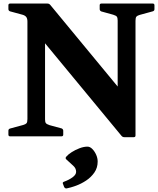

<svg xmlns="http://www.w3.org/2000/svg" viewBox="-20 -769 891 1083"><path d="M767.7 -684.8Q754.5 -681 749.4 -675.2Q744.3 -669.3 744.3 -651.4V-4.8Q744.3 4.8 734.3 4.8H681.6Q671.6 4.8 665.4 -2.7L155.4 -620L234.1 -698.8V-95.7Q234.1 -81.3 238.4 -75Q242.7 -68.6 259.4 -63.1L327.7 -44.6Q336.7 -40.4 336.7 -31.4V-9.6Q336.7 0 326.7 0H37Q27.4 0 27.4 -10V-31.8Q27.4 -41.2 36.8 -44L111.3 -64.2Q124.5 -68 129.6 -73.9Q134.7 -79.8 134.7 -97.6V-647.1Q134.7 -664.9 127.7 -673.6Q120.7 -682.2 106.6 -686L36.4 -705.1Q27.4 -708.7 27.4 -717.7V-739.4Q27.4 -749 37.4 -749H247.1Q257.1 -749 263.3 -741.6L717.9 -191.1L643.7 -73V-653.3Q643.7 -667.7 639.4 -674.4Q635.1 -681 618.4 -686L551.3 -704.5Q542.3 -708.7 542.3 -717.7V-739.4Q542.3 -749 552.3 -749H841.6Q851.2 -749 851.2 -739V-717.2Q851.2 -707.8 841.8 -705.1ZM355.9 293.8Q347.9 295.2 341.9 286.2L335.3 268.3Q330.8 260.3 340.3 256.3Q369.4 245.8 389.4 231Q409.4 216.2 409.4 200.3Q409.4 180.3 393.1 165.9Q376.9 151.5 354 130.1Q347 123.5 353 115.5Q363.9 102.4 384 89.5Q404 76.6 428.1 67.4Q452.2 58.1 473.4 58.1Q487.7 58.1 500.9 71.5Q514 84.8 522.5 104Q530.9 123.1 530.9 142.3Q530.9 177.3 512.4 204.1Q493.8 230.9 465.9 249.4Q438 267.9 408.3 278.7Q378.6 289.4 355.9 293.8Z"/></svg>

Font: Hahmlet
Style: Regular
Weight: 400
Designer: Minjoo Ham & Mark Frömberg
Foundry: hypertype
Version: Version 1.002